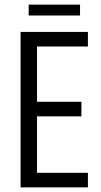

<svg xmlns="http://www.w3.org/2000/svg" viewBox="-20 -810 437 830"><path d="M104 -790H326V-743H104ZM69 -672H360V-609H140V-370H332V-307H140V-63H360V0H69Z"/></svg>

Font: Khand
Style: Regular
Weight: 400
Designer: Devanagari: Sanchit Sawaria, Jyotish Sonowal; Latin: Satya Rajpurohit
Foundry: Indian Type Foundry
Version: Version 1.100;PS 1.0;hotconv 1.0.78;makeotf.lib2.5.61930; tt